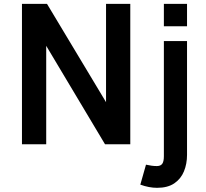

<svg xmlns="http://www.w3.org/2000/svg" viewBox="-20 -726 1038 966"><path d="M635.5 0H508.5L212.5 -495.5V0H90.5V-706.5H216.5L513.5 -212V-706.5H635.5ZM921 -594H804.5V-706.5H921ZM770.5 219Q730 219 686 203L714.5 102.5Q744.5 109.5 769 109.5Q788 109.5 796.2 98.2Q804.5 87 804.5 60V-519.5H921V53Q921 98.5 905.5 136.2Q890 174 856.8 196.5Q823.5 219 770.5 219Z"/></svg>

Font: Acari Sans
Style: Bold
Weight: 700
Designer: Alfredo Marco Pradil and Stefan Peev (font) & Cristiano Sobral (main changes)
Foundry: Alfredo Marco Pradil and Stefan Peev (font) & Cristiano Sobral (main changes)
Version: Version 1.063; ttfautohint (v1.8.3)